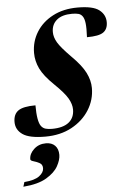

<svg xmlns="http://www.w3.org/2000/svg" viewBox="-70 -563 534 818"><g transform="rotate(-5 197.0 -154.0)"><path d="M78 -124.5Q78 -55.5 93.5 -35Q101 -25 112.2 -21.8Q123.5 -18.5 139.5 -18.5Q187 -18.5 211.5 -38Q236 -57.5 236 -93Q236 -115.5 221.5 -140.8Q207 -166 165 -206.5Q123 -247 107.2 -279.8Q91.5 -312.5 91.5 -347Q91.5 -396 116.5 -436.2Q141.5 -476.5 186.8 -500.2Q232 -524 293 -524Q359 -524 385.2 -503.5Q411.5 -483 411.5 -451Q411.5 -421.5 392.2 -408Q373 -394.5 322 -394.5Q324 -434 321.5 -454.2Q319 -474.5 312 -484Q305.5 -493.5 294.8 -496.5Q284 -499.5 267 -499.5Q224.5 -499.5 201.8 -480.5Q179 -461.5 179 -429Q179 -406.5 193 -383.2Q207 -360 248.5 -318Q290.5 -276.5 307.2 -243.2Q324 -210 324 -177Q324 -126.5 297 -83.5Q270 -40.5 221.5 -14.2Q173 12 108.5 12Q40.5 12 11.8 -8Q-17 -28 -17 -61.5Q-17 -94.5 4.2 -109.5Q25.5 -124.5 78 -124.5ZM36 102.5Q36 79 56.8 59.8Q77.5 40.5 108 40.5Q133 40.5 147 54.8Q161 69 161 94.5Q161 115.5 146.5 142Q132 168.5 96.2 190Q60.5 211.5 -3.5 216.5L2.5 197Q47 193.5 67 178.2Q87 163 87 145Q87 129 74.2 122.2Q61.5 115.5 48.8 112Q36 108.5 36 102.5Z"/></g></svg>

Font: Newsreader Display SemiBold
Style: Italic
Weight: 600
Italic angle: -17°
Designer: Hugues Gentile
Foundry: Production Type
Version: Version 1.001